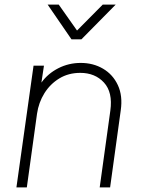

<svg xmlns="http://www.w3.org/2000/svg" viewBox="-20 -810 610 830"><path d="M51 0 125 -526H170L159 -453Q187 -492 232 -515Q277 -538 329 -538Q383 -538 425.5 -513Q468 -488 489.5 -442Q511 -396 502 -333L456 0H411L457 -332Q468 -411 429.5 -453Q391 -495 327 -495Q276 -495 236.5 -471Q197 -447 172 -407Q147 -367 140 -318L96 0ZM289 -640 186 -790H234L313 -678L424 -790H480L332 -640Z"/></svg>

Font: Plus Jakarta Sans ExtraLight
Style: Italic
Weight: 200
Italic angle: -8°
Designer: Gumpita Rahayu
Foundry: Tokotype
Version: Version 2.071; ttfautohint (v1.8.4.7-5d5b);gftools[0.9.29]